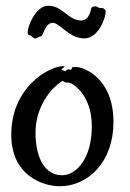

<svg xmlns="http://www.w3.org/2000/svg" viewBox="-20 -629 449 665"><path d="M373 -206C373 -361 268 -397 244 -397C231 -397 229 -397 228 -390C227 -383 219 -393 210 -386L206 -382C203 -384 200 -385 196 -386C185 -388 215 -401 197 -400C145 -397 20 -325 19 -164C18 -24 125 16 187 16C287 16 373 -70 373 -206ZM197 -349C208 -341 210 -343 219 -343C227 -343 298 -305 298 -192C298 -80 245 -22 194 -22C137 -22 103 -80 103 -170C103 -254 152 -322 197 -349ZM310 -607C300 -607 296 -604 295 -596C290 -572 278 -558 262 -558C214 -558 196 -612 144 -609C104 -607 76 -538 76 -520C76 -516 75 -507 82 -507C89 -507 95 -496 100 -496C111 -496 113 -502 121 -503C131 -504 135 -550 163 -550C187 -550 219 -496 272 -496C320 -496 346 -565 346 -589C346 -597 336 -603 329 -601C321 -600 319 -607 310 -607Z"/></svg>

Font: Oregano
Style: Regular
Weight: 400
Designer: Astigmatic (AOETI)
Foundry: Astigmatic (AOETI)
Version: Version 1.000